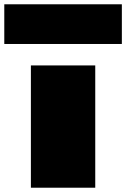

<svg xmlns="http://www.w3.org/2000/svg" viewBox="-103 -875 588 895"><path d="M41 -570V0H341V-570ZM-83 -855V-670H465V-855Z"/></svg>

Font: Mattone Black
Style: Regular
Weight: 900
Width: 6
Designer: Nunzio Mazzaferro
Foundry: Collletttivo
Version: Version 2.000;Glyphs 3.2 (3217)